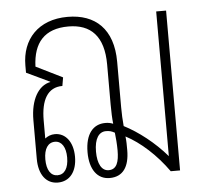

<svg xmlns="http://www.w3.org/2000/svg" viewBox="-45 -605 708 657"><g transform="rotate(-5 309.0 -276.0)"><path d="M128 5C169 5 194 -27 194 -78C194 -128 169 -161 132 -161C118 -161 107 -156 98 -149V-211C98 -281 121 -323 172 -323L177 -352L86 -397C89 -479 128 -524 210 -524C287 -524 331 -480 331 -383V-245C331 -220 332 -196 334 -179C324 -183 316 -184 307 -184C266 -184 238 -153 238 -89C238 -30 264 5 306 5C352 5 374 -28 374 -85C374 -101 374 -118 372 -132C422 -106 475 -58 516 0H548V-549H514V-52C472 -101 418 -143 369 -168C367 -187 366 -213 366 -233V-389C366 -502 305 -557 210 -557C109 -557 52 -493 52 -404V-379L132 -341V-340C91 -332 63 -286 63 -215V-82C63 -28 88 5 128 5ZM305 -22C281 -22 267 -47 267 -89C267 -134 283 -156 307 -156C319 -156 326 -154 337 -148C339 -131 341 -108 341 -87C341 -48 333 -22 305 -22ZM129 -20C106 -20 92 -41 92 -78C92 -114 106 -135 130 -135C153 -135 167 -113 167 -78C167 -41 153 -20 129 -20Z"/></g></svg>

Font: Noto Sans Thai Looped ExtraCondensed ExtraLight
Style: Regular
Weight: 200
Width: 2
Designer: Sasikarn Vongin, Ben Mitchell
Foundry: The Fontpad Ltd
Version: Version 1.001